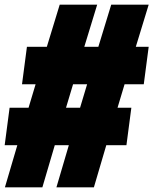

<svg xmlns="http://www.w3.org/2000/svg" viewBox="-26 -800 655 820"><path d="M89 -600H174L229 -780H389L334 -600H394L449 -780H609L554 -600H609L588 -440H506L476 -340H535L514 -180H428L375 0H215L268 -180H208L155 0H-5L48 -180H-6L15 -340H96L126 -440H68ZM256 -340H316L346 -440H286Z"/></svg>

Font: Tanohe Sans Black
Style: Italic
Weight: 900
Designer: Village Type and Design LLC & Cristiano Sobral
Foundry: Cooper Hewitt Smithsonian Design Museum
Version: Version 1.00;January 12, 2020;FontCreator 12.0.0.2547 64-bit